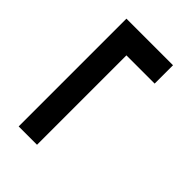

<svg xmlns="http://www.w3.org/2000/svg" viewBox="-19 -558 577 577"><g transform="rotate(-45 269.0 -270.0)"><path d="M40 -291V-369H498V-171H420V-291Z"/></g></svg>

Font: Girassol
Style: Regular
Weight: 400
Width: 3
Designer: Liam Spradlin
Version: Version 1.004